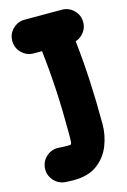

<svg xmlns="http://www.w3.org/2000/svg" viewBox="-122 -785 609 919"><g transform="rotate(-15 182.5 -325.5)"><path d="M13.2 -643.1Q13.2 -677.7 37.8 -702.1Q62.5 -726.6 96.7 -726.6H280.8Q315.4 -726.6 340.1 -702.1Q364.7 -677.7 364.7 -643.1Q364.7 -615.2 348.1 -593.5Q331.5 -571.8 306.2 -563.5Q317.4 -461.4 322.5 -359.9Q327.6 -258.3 327.6 -146.5Q327.6 -92.8 307.4 -41.5Q287.1 9.8 242.7 43Q198.2 76.2 126 76.2Q105.5 76.2 83.5 74.7Q49.3 71.8 26.6 45.2Q3.9 18.6 6.8 -15.6Q9.8 -50.3 36.4 -72.8Q63 -95.2 97.2 -92.3Q111.3 -90.8 126 -90.8Q143.6 -90.8 150.9 -90.8Q158.2 -90.8 159.4 -102.1Q160.6 -113.3 160.6 -146.5Q160.6 -258.8 155.3 -358.4Q149.9 -458 138.2 -559.6H96.7Q62.5 -559.6 37.8 -584.2Q13.2 -608.9 13.2 -643.1Z"/></g></svg>

Font: Mikhak Black
Style: Regular
Weight: 900
Designer: Amin Abedi
Version: Version 3.3